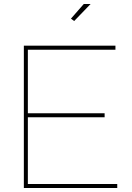

<svg xmlns="http://www.w3.org/2000/svg" viewBox="-20 -938 657 958"><path d="M565 -20V0H99V-710H556V-690H119V-373H502V-353H119V-20ZM350 -833 334 -845 398 -918H432Z"/></svg>

Font: Raleway Thin
Style: Regular
Weight: 100
Designer: Matt McInerney, Pablo Impallari, Rodrigo Fuenzalida
Foundry: Matt McInerney, Pablo Impallari, Rodrigo Fuenzalida
Version: Version 4.026